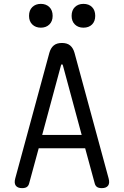

<svg xmlns="http://www.w3.org/2000/svg" viewBox="-20 -962 640 992"><path d="M198 -265H402L305 -624Q303 -630 300 -630Q297 -630 295 -624ZM469 -16 420 -196H180L131 -16Q128 -3 119.5 3.5Q111 10 94 10Q71 10 61.5 -3Q52 -16 59 -41L235 -689Q242 -714 257.5 -727Q273 -740 300 -740Q327 -740 342.5 -727Q358 -714 365 -689L541 -41Q548 -16 538.5 -3Q529 10 506 10Q489 10 480.5 3.5Q472 -3 469 -16ZM411 -819Q384 -819 367 -835.5Q350 -852 350 -880Q350 -909 367 -925.5Q384 -942 411 -942Q439 -942 455.5 -925.5Q472 -909 472 -880Q472 -852 455.5 -835.5Q439 -819 411 -819ZM191 -819Q164 -819 147 -835.5Q130 -852 130 -880Q130 -909 147 -925.5Q164 -942 191 -942Q218 -942 235 -925.5Q252 -909 252 -880Q252 -852 235 -835.5Q218 -819 191 -819Z"/></svg>

Font: Maple Mono Light
Style: Regular
Weight: 300
Monospace: yes
Designer: subframe7536
Version: Version 7.000